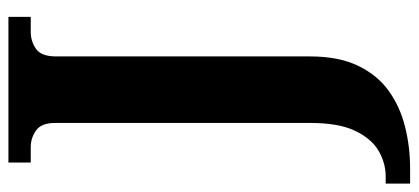

<svg xmlns="http://www.w3.org/2000/svg" viewBox="-309 -465 994 456"><g transform="rotate(-90 188.0 -237.0)"><path d="M-20 240V182H-3Q29 182 58 165Q87 148 105.5 109Q124 70 124 3V-603Q124 -636 106 -648.5Q88 -661 67 -661H30V-714H376V-661H340Q318 -661 300 -648.5Q282 -636 282 -601V2Q282 70 260 116Q238 162 200.5 189Q163 216 115 228Q67 240 16 240Z"/></g></svg>

Font: Noto Serif
Style: Bold
Weight: 700
Designer: Monotype Design Team
Foundry: Monotype Imaging Inc.
Version: Version 2.014